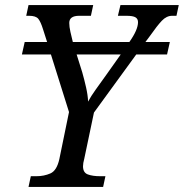

<svg xmlns="http://www.w3.org/2000/svg" viewBox="-20 -734 722 754"><path d="M92 0 101 -42H123Q153 -42 178 -53Q203 -64 213 -109L251 -294L180 -520H66L77 -569H165L149 -619Q140 -648 130.5 -660Q121 -672 94 -672H83L92 -714H346L337 -672H291Q252 -672 252 -644Q252 -629 256.5 -609Q261 -589 266 -569H488Q522 -617 522 -647Q522 -660 512 -666Q502 -672 476 -672H443L453 -714H682L673 -672H656Q634 -672 615.5 -652.5Q597 -633 569 -593L551 -569H647L636 -520H515L349 -292L311 -111Q306 -93 306 -81Q306 -56 325 -49Q344 -42 373 -42H394L385 0ZM303 -450Q311 -422 318 -391Q325 -360 326 -335Q337 -356 355 -381Q373 -406 398 -441L454 -520H281Z"/></svg>

Font: Noto Serif SemiCondensed
Style: Italic
Weight: 400
Width: 4
Italic angle: -12°
Designer: Monotype Design Team
Foundry: Monotype Imaging Inc.
Version: Version 2.013